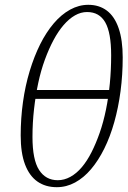

<svg xmlns="http://www.w3.org/2000/svg" viewBox="-20 -765 530 798"><path d="M216 13Q169 13 135.5 -10.5Q102 -34 84 -81.5Q66 -129 66 -202Q66 -273 75.5 -341Q85 -409 103.5 -470Q122 -531 147 -581Q172 -631 203.5 -668Q235 -705 271.5 -725Q308 -745 347 -745Q392 -745 424 -721Q456 -697 473 -648Q490 -599 490 -526Q490 -454 481 -386Q472 -318 455 -257.5Q438 -197 413.5 -147.5Q389 -98 358.5 -62Q328 -26 292 -6.5Q256 13 216 13ZM220 -16Q247 -16 272.5 -30Q298 -44 320 -70Q342 -96 360.5 -132.5Q379 -169 394.5 -213.5Q410 -258 420.5 -309.5Q431 -361 436.5 -418Q442 -475 442 -535Q442 -629 417.5 -672Q393 -715 342 -715Q316 -715 291.5 -701Q267 -687 244.5 -661Q222 -635 202.5 -598.5Q183 -562 166.5 -517Q150 -472 139 -420.5Q128 -369 121.5 -312Q115 -255 115 -196Q115 -101 142.5 -58.5Q170 -16 220 -16ZM106 -354V-391H450V-354Z"/></svg>

Font: Source Serif 4 18pt Light
Style: Italic
Weight: 300
Italic angle: -12°
Designer: Frank Grießhammer
Foundry: Adobe Systems Incorporated
Version: Version 4.004;hotconv 1.0.116;makeotfexe 2.5.65601